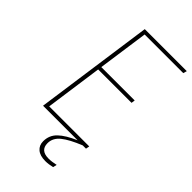

<svg xmlns="http://www.w3.org/2000/svg" viewBox="-267 -758 1037 1037"><g transform="rotate(45 251.5 -239.0)"><path d="M202 -660 161 -370H416L413 -349H158L112 -21H418L414 0H389Q317 29 281.5 57.5Q246 86 246 126Q246 181 309 181Q333 181 364 174L359 196Q331 203 306 203Q265 203 243.5 184.5Q222 166 222 135Q222 89 254.5 58Q287 27 350 0H86L182 -681H503L497 -660Z"/></g></svg>

Font: Fira Sans Thin
Style: Italic
Weight: 250
Italic angle: -8°
Designer: Carrois Corporate & Edenspiekermann AG
Foundry: Carrois Corporate GbR & Edenspiekermann AG
Version: Version 4.203